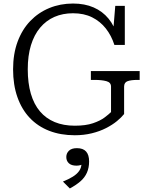

<svg xmlns="http://www.w3.org/2000/svg" viewBox="-20 -748 837 1086"><path d="M682 -258V-103Q667 -84 641.5 -63Q616 -42 580 -23.5Q544 -5 499 6Q454 17 403 17Q323 17 258.5 -8Q194 -33 148.5 -81Q103 -129 78.5 -198.5Q54 -268 54 -356Q54 -443 79.5 -512Q105 -581 151 -629Q197 -677 259 -702.5Q321 -728 393 -728Q459 -728 509.5 -706Q560 -684 594 -642.5Q628 -601 643 -544L619 -557L632 -715H686V-494H627Q610 -547 578.5 -587Q547 -627 501 -650Q455 -673 393 -673Q335 -673 288 -652.5Q241 -632 207 -591.5Q173 -551 155 -492Q137 -433 137 -356Q137 -278 154.5 -218Q172 -158 206 -118Q240 -78 289.5 -57.5Q339 -37 403 -37Q465 -37 506 -51Q547 -65 571.5 -83.5Q596 -102 608 -114V-258Q608 -282 581.5 -289Q555 -296 516 -296H494V-346H770V-296H757Q722 -296 702 -289Q682 -282 682 -258ZM375 318 336 279Q368 266 391.5 251.5Q415 237 428 218.5Q441 200 441 175L453 177Q446 183 435 186Q424 189 413 189Q384 189 369.5 175.5Q355 162 355 140Q355 119 370 104.5Q385 90 415 90Q450 90 467 109Q484 128 484 165Q484 201 471.5 229Q459 257 434.5 278Q410 299 375 318Z"/></svg>

Font: Roboto Serif 20pt Light
Style: Regular
Weight: 300
Version: Version 1.008